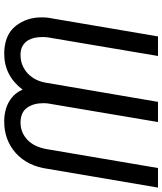

<svg xmlns="http://www.w3.org/2000/svg" viewBox="50 -800 762 901"><g transform="rotate(90 430.5 -350.0)"><path d="M769 -710.9 680.2 -188C673.3 -149.4 658.7 -119.1 636.2 -97.7C613.3 -76.7 586.9 -65.9 556.2 -65.9C554.7 -65.9 553.2 -65.9 551.8 -65.9C521 -66.9 499 -77.6 485.4 -97.7C471.7 -117.7 464.8 -142.1 464.8 -170.4C464.8 -177.7 464.8 -185.5 465.8 -193.4L553.2 -710.9H458.5L370.1 -193.4C364.7 -153.8 349.6 -122.6 325.2 -99.6C300.3 -77.1 272 -65.9 239.3 -65.9C236.8 -65.9 234.9 -65.9 232.4 -65.9C187.5 -67.9 159.7 -98.6 155.3 -149.4C154.8 -155.8 154.3 -162.6 154.3 -168.9C154.3 -177.2 154.8 -185.1 155.8 -193.4L243.2 -710.9H151.4L63.5 -193.8C62.5 -183.6 62 -173.3 62 -164.1C62 -118.2 75.2 -78.1 102.1 -43.5C128.9 -9.3 169.9 8.8 225.6 10.7C228 10.7 230 10.7 232.4 10.7C301.3 10.7 357.4 -18.1 401.4 -75.7C422.4 -23.4 476.1 9.3 544.9 10.7C546.9 10.7 548.8 10.7 551.3 10.7C608.4 10.7 657.7 -7.3 698.7 -43.5C739.3 -80.1 764.2 -129.9 772.9 -193.8L860.8 -710.9Z"/></g></svg>

Font: Roboto
Style: Italic
Weight: 400
Italic angle: -12°
Designer: Google
Version: Version 2.137; 2017